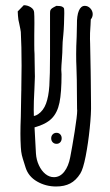

<svg xmlns="http://www.w3.org/2000/svg" viewBox="-20 -691 417 725"><path d="M322.8 -387.7Q322.8 -369.1 323.7 -298.8Q324.7 -263.2 318.8 -206.5Q313 -149.9 303.5 -101.1Q293.9 -52.2 283.2 -35.6Q267.1 -9.8 245.1 1.7Q223.1 13.2 191.9 13.2Q152.8 13.2 120.1 -5.6Q87.4 -24.4 76.7 -58.1L71.8 -73.7Q65.4 -93.3 62.5 -105.2Q59.6 -117.2 58.6 -135.7Q57.1 -163.1 57.1 -186Q57.1 -213.4 58.6 -250Q60.5 -362.8 60.5 -348.1V-357.9Q61.5 -419.4 61.5 -442.9Q61.5 -517.1 58.6 -570.3Q58.1 -576.2 52.7 -601.6Q48.8 -615.7 47.9 -631.3L46.9 -647.9L69.8 -671.4Q84 -671.4 96.2 -663.6Q108.4 -655.8 108.9 -644Q109.9 -633.8 109.9 -604Q109.9 -575.2 109.4 -558.1V-522Q109.4 -498.5 110.4 -487.3L110.8 -458.5Q110.8 -435.5 111.3 -429.2V-422.4Q111.8 -415.5 111.8 -402.3Q111.8 -397 109.9 -353L109.4 -342.8Q107.4 -308.1 107.4 -276.9Q107.4 -259.8 107.9 -252.9Q116.2 -254.4 124 -259.8Q144 -273.4 153.8 -299.8Q163.6 -326.2 166.3 -366.9Q168.9 -407.7 168.9 -482.4V-568.8V-641.6Q168.9 -648.9 170.4 -652.6Q171.9 -656.2 176.5 -659.7Q181.2 -663.1 192.9 -668.9Q208.5 -668.9 214.8 -665.8Q221.2 -662.6 221.9 -658.2Q222.7 -653.8 222.7 -640.6Q222.7 -626.5 221.7 -601.1Q220.7 -575.7 219.2 -561Q215.8 -529.8 215.8 -511.2Q215.8 -494.6 213.9 -469.7Q211.4 -439 211.4 -427.7Q211.4 -422.9 211.9 -419.4Q212.4 -415.5 212.4 -410.6Q212.4 -341.8 204.6 -303.5Q196.8 -265.1 175 -243.4Q153.3 -221.7 110.4 -210L115.7 -111.8Q117.2 -87.4 127 -66.7Q136.7 -45.9 151.6 -33.9Q166.5 -22 183.6 -22Q206.5 -22 222.7 -42.7Q238.8 -63.5 245.1 -97.2Q252.4 -134.3 262 -194.3Q271.5 -254.4 271.5 -273.9L271 -279.3Q270.5 -295.4 270.5 -332Q270.5 -393.6 268.6 -439Q267.6 -456.5 267.6 -486.8Q267.6 -514.6 269.5 -551.8Q270.5 -585.9 270.5 -597.7Q270 -632.3 277.8 -650.6Q285.6 -668.9 300.3 -668.9Q312 -668.9 320.8 -659.7Q329.6 -650.4 330.1 -638.2Q330.1 -626 322.8 -617.7L321.8 -596.2Q319.3 -563 319.8 -543.9L320.3 -526.9Q321.3 -481 321.3 -476.1Q322.3 -444.8 322.3 -423.3Q322.3 -401.9 322.8 -387.7ZM212.9 -168.9Q212.9 -159.7 207.5 -153.8Q202.1 -147.9 193.4 -147.9Q184.6 -147.9 179 -153.8Q173.3 -159.7 173.3 -168.9Q173.3 -177.7 179 -183.6Q184.6 -189.5 193.4 -189.5Q202.1 -189.5 207.5 -183.6Q212.9 -177.7 212.9 -168.9Z"/></svg>

Font: Amatica SC
Style: Bold
Weight: 400
Designer: Vernon Adams, Ben Nathan
Foundry: newtypography
Version: Version 2.000